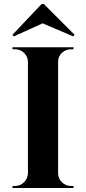

<svg xmlns="http://www.w3.org/2000/svg" viewBox="-20 -935 426 955"><path d="M187 -915H198L351 -762L344 -754L192 -819L49 -754L42 -762ZM55 -10Q81 -10 99.5 -28.5Q118 -47 119 -73V-628Q118 -654 99.5 -672Q81 -690 55 -690H42V-700H346L345 -690H333Q307 -690 288 -672Q269 -654 269 -628V-73Q269 -47 288 -28.5Q307 -10 333 -10H345L346 0H42V-10Z"/></svg>

Font: Cinzel Decorative
Style: Bold
Weight: 700
Version: Version 1.002;PS 001.002;hotconv 1.0.56;makeotf.lib2.0.21325